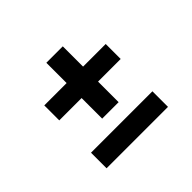

<svg xmlns="http://www.w3.org/2000/svg" viewBox="-85 -574 462 462"><g transform="rotate(-45 146.0 -343.0)"><path d="M118 -294V-364H42V-415H118V-484H174V-415H251V-364H174V-294ZM41 -202V-255H250V-202Z"/></g></svg>

Font: Bricolage Grotesque 48pt Condensed ExtraLight
Style: Regular
Weight: 200
Width: 3
Designer: Mathieu Triay
Foundry: Atelier Triay
Version: Version 1.000; ttfautohint (v1.8.4.7-5d5b);gftools[0.9.32]